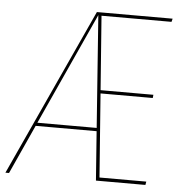

<svg xmlns="http://www.w3.org/2000/svg" viewBox="-68 -729 743 778"><g transform="rotate(5 303.5 -340.5)"><path d="M599.6 -667.5H314.9L337.4 -366.7H552.2L550.8 -353.5H338.4L363.8 -13.7H554.2L551.8 0H350.6L335.9 -199.7H87.9L-2.9 0H-17.6L294.9 -680.7H603ZM335 -212.9 301.8 -668.9 93.8 -212.9Z"/></g></svg>

Font: Fira Sans Compressed Hair
Style: Italic
Weight: 100
Width: 3
Italic angle: -8°
Designer: Carrois Corporate & Edenspiekermann AG
Foundry: Carrois Corporate GbR & Edenspiekermann AG
Version: Version 4.203;PS 004.203;hotconv 1.0.88;makeotf.lib2.5.64775